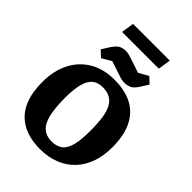

<svg xmlns="http://www.w3.org/2000/svg" viewBox="-293 -1150 1297 1297"><g transform="rotate(45 355.5 -501.5)"><path d="M340 20Q193 20 112.5 -62.5Q32 -145 32 -313Q32 -419 72.5 -499Q113 -579 188 -623.5Q263 -668 366 -668Q467 -668 536.5 -631.5Q606 -595 642.5 -521Q679 -447 679 -334Q679 -253 656 -188Q633 -123 589 -76.5Q545 -30 482 -5Q419 20 340 20ZM360 -72Q404 -72 434 -91.5Q464 -111 479.5 -161.5Q495 -212 495 -306Q495 -378 487.5 -429.5Q480 -481 462.5 -513Q445 -545 416.5 -560.5Q388 -576 347 -576Q318 -576 296 -567Q274 -558 259 -540Q244 -522 234.5 -494.5Q225 -467 220.5 -430.5Q216 -394 216 -347Q216 -247 231 -186.5Q246 -126 278 -99Q310 -72 360 -72ZM430 -700Q415 -700 403.5 -702Q392 -704 375 -710L267 -746L199 -706L155 -747L189 -801Q215 -840 237 -850Q259 -860 281 -860Q296 -860 308 -857.5Q320 -855 338 -849L445 -813L514 -852L557 -812L523 -758Q498 -719 475 -709.5Q452 -700 430 -700ZM174 -932 188 -1023H539L525 -932Z"/></g></svg>

Font: Faustina Light ExtraBold
Style: Regular
Weight: 800
Version: Version 1.200